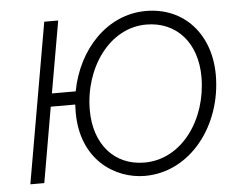

<svg xmlns="http://www.w3.org/2000/svg" viewBox="-51 -768 1023 836"><g transform="rotate(-5 460.5 -350.5)"><path d="M49 0H110L167 -329H274L273 -295C273 -86 420 7 550 7C749 7 895 -184 895 -404C895 -582 783 -708 616 -708C446 -708 315 -567 281 -386H177L232 -700H171ZM553 -51C421 -51 335 -150 335 -299C335 -482 450 -649 612 -649C744 -649 832 -551 832 -401C832 -216 717 -51 553 -51Z"/></g></svg>

Font: Fixel Text 20240404 Light
Style: Italic
Weight: 300
Width: 4
Italic angle: -10°
Designer: AlfaBravo + MacPaw
Foundry: Kyrylo Tkachov, Marchela Mozhyna, Serhii Makarenko, Maria Weinstein, Zakhar Kryvoshyya
Version: Version 1.211;Glyphs 3.2 (3225)